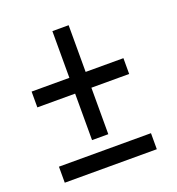

<svg xmlns="http://www.w3.org/2000/svg" viewBox="-113 -695 728 788"><g transform="rotate(-20 250.5 -301.0)"><path d="M273 -602H202V-398H37V-329H202V-126H273V-329H438V-398H273ZM439 0V-70H37V0Z"/></g></svg>

Font: Noto Sans Display SemiCondensed
Style: Regular
Weight: 400
Width: 4
Designer: Monotype Design team
Foundry: Monotype Imaging Inc.
Version: 1.000